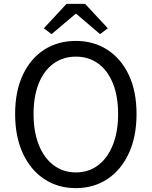

<svg xmlns="http://www.w3.org/2000/svg" viewBox="-20 -957 782 990"><path d="M371 13Q279 13 208.5 -33.5Q138 -80 98 -166Q58 -252 58 -369Q58 -487 98 -571.5Q138 -656 208.5 -701Q279 -746 371 -746Q463 -746 533.5 -700.5Q604 -655 644 -571Q684 -487 684 -369Q684 -252 644 -166Q604 -80 533.5 -33.5Q463 13 371 13ZM371 -68Q437 -68 486 -105Q535 -142 562 -210Q589 -278 589 -369Q589 -461 562 -527.5Q535 -594 486 -629.5Q437 -665 371 -665Q306 -665 256.5 -629.5Q207 -594 180 -527.5Q153 -461 153 -369Q153 -278 180 -210Q207 -142 256.5 -105Q306 -68 371 -68ZM246 -781 206 -811 323 -937H419L536 -811L496 -781L374 -885H369Z"/></svg>

Font: Noto Sans KR Thin
Style: Regular
Weight: 400
Version: Version 2.004-H2;hotconv 1.0.118;makeotfexe 2.5.65603